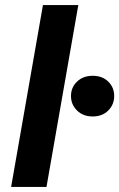

<svg xmlns="http://www.w3.org/2000/svg" viewBox="-20 -740 472 760"><path d="M24 0 150 -720H290L164 0ZM347 -279Q309 -279 285 -302.5Q261 -326 261 -360Q261 -394 285 -417Q309 -440 347 -440Q385 -440 408.5 -417Q432 -394 432 -360Q432 -326 408.5 -302.5Q385 -279 347 -279Z"/></svg>

Font: DM Sans 10pt ExtraBold
Style: Italic
Weight: 800
Italic angle: -10°
Version: Version 4.004;gftools[0.9.30]